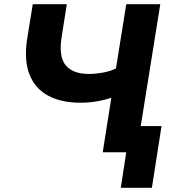

<svg xmlns="http://www.w3.org/2000/svg" viewBox="-20 -725 850 914"><path d="M555 169 581 0H469L510 -260Q484 -250 444 -243Q404 -236 362 -236Q271 -236 208.5 -270Q146 -304 120 -371.5Q94 -439 109 -538L136 -705H298L273 -546Q259 -455 293 -414Q327 -373 403 -373Q433 -373 468 -379Q503 -385 532 -399L581 -705H743L650 -125H749L703 169Z"/></svg>

Font: Nunito Sans 8pt ExtraBold
Style: Italic
Weight: 800
Italic angle: -9°
Version: Version 3.101;gftools[0.9.27]